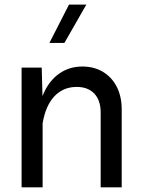

<svg xmlns="http://www.w3.org/2000/svg" viewBox="-20 -798 608 818"><path d="M273.9 -778.3 190.4 -615H254.4L347.7 -778.3ZM161.6 0V-369.6L157.7 -510H72V0ZM498.5 -331.8Q498.5 -387.2 477.5 -428.1Q456.5 -469 418.8 -491.8Q381.1 -514.6 330.6 -514.6Q280.8 -514.6 241.1 -490.2Q201.4 -465.8 176.1 -420.8Q150.9 -375.7 144 -313.2L161.4 -271.5Q173.8 -347.2 211.5 -387.5Q249.3 -427.7 306.6 -427.7Q354.7 -427.7 381.8 -399.2Q408.9 -370.6 408.9 -318.4V0H498.5Z"/></svg>

Font: Estedad-FD-VF Thin
Style: Regular
Weight: 100
Designer: Amin Abedi
Version: Version 5.0